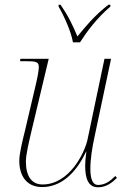

<svg xmlns="http://www.w3.org/2000/svg" viewBox="-20 -786 533 816"><path d="M290 -606H320C350 -653 391 -708 449 -758V-766H441C380 -719 342 -671 309 -631C288 -681 271 -717 237 -766H229V-758C252 -719 283 -650 290 -606ZM397 10C432 10 458 -11 477 -30L470 -38C450 -18 428 0 397 0C372 0 364 -29 364 -69C364 -109 372 -160 381 -201L452 -536H424L352 -193C340 -137 275 -2 161 -2C116 -2 90 -35 90 -100C90 -129 104 -187 114 -230L187 -536H67L65 -526H87C135 -526 145 -523 145 -500C145 -485 137 -445 129 -413L86 -230C76 -189 62 -135 62 -102C62 -43 90 9 159 9C234 9 300 -43 346 -142H347C343 -111 342 -93 342 -82C342 -25 356 10 397 10Z"/></svg>

Font: Noto Serif Display Thin
Style: Italic
Weight: 100
Italic angle: -12°
Designer: Monotype Design Team
Foundry: Monotype Imaging Inc.
Version: Version 2.009